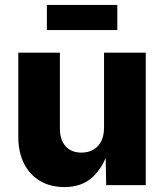

<svg xmlns="http://www.w3.org/2000/svg" viewBox="-20 -756 670 784"><path d="M242.2 7.8Q185.1 7.8 142.8 -17.6Q100.6 -43 77.6 -89.1Q54.7 -135.3 54.7 -197.3V-541H224.6V-230.5Q224.6 -184.6 248 -158.7Q271.5 -132.8 313 -132.8Q340.3 -132.8 361.1 -144.8Q381.8 -156.7 393.3 -179.4Q404.8 -202.1 404.8 -234.4V-541H575.2V0H413.6L411.1 -137.7H421.4Q400.4 -71.8 357.2 -32Q314 7.8 242.2 7.8ZM459 -735.8V-633.3H171.4V-735.8Z"/></svg>

Font: Inter 17pt ExtraBold
Style: Regular
Weight: 800
Version: Version 4.001;git-66647c0bb